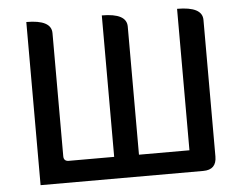

<svg xmlns="http://www.w3.org/2000/svg" viewBox="-52 -800 1093 864"><g transform="rotate(-5 494.5 -368.5)"><path d="M97 0V-737Q210 -737 210 -677V-121Q210 -98 233 -98H438V-737Q550 -737 550 -677V-98H778V-737Q892 -737 892 -677V-60Q892 0 832 0Z"/></g></svg>

Font: Swei Half Moon CJK TC
Style: Medium
Weight: 500
Version: Version 2.125